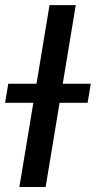

<svg xmlns="http://www.w3.org/2000/svg" viewBox="-57 -748 383 768"><path d="M246.1 -727.5 125.5 0H20.5L141.1 -727.5ZM-36.6 -336.9 -23.9 -413.1H306.2L293.5 -336.9Z"/></svg>

Font: Inter 24pt Medium
Style: Italic
Weight: 500
Italic angle: -9.3988°
Designer: Rasmus Andersson
Foundry: rsms
Version: Version 4.001;git-66647c0bb